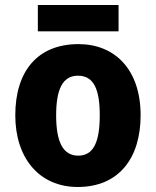

<svg xmlns="http://www.w3.org/2000/svg" viewBox="-20 -736 623 766"><path d="M453 -716H131V-611H453ZM541 -276C541 -458 439 -560 293 -560C129 -560 41 -451 41 -276C41 -105 137 10 290 10C455 10 541 -106 541 -276ZM204 -276C204 -380 230 -434 291 -434C354 -434 378 -380 378 -276C378 -171 354 -115 292 -115C230 -115 204 -172 204 -276Z"/></svg>

Font: Noto Sans Georgian SemiCondensed ExtraBold
Style: Regular
Weight: 800
Width: 4
Designer: Monotype Design Team, Akaki Razmadze
Foundry: Google LLC
Version: Version 2.005